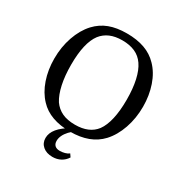

<svg xmlns="http://www.w3.org/2000/svg" viewBox="-211 -885 1186 1251"><g transform="rotate(30 382.0 -260.0)"><path d="M711 -368Q711 -281 684.5 -204.5Q658 -128 611 -77Q570 -33 512.5 -11.5Q455 10 380 10Q304 10 246 -11Q188 -32 149 -74Q103 -122 78 -194.5Q53 -267 53 -352Q53 -439 79.5 -515.5Q106 -592 153 -643Q195 -688 250.5 -709Q306 -730 382 -730Q458 -730 515.5 -709.5Q573 -689 614 -646Q661 -598 686 -525Q711 -452 711 -368ZM168 -372Q168 -289 182 -224.5Q196 -160 222 -119Q248 -82 287.5 -63.5Q327 -45 385 -45Q491 -45 541 -111Q568 -148 582 -209.5Q596 -271 596 -354Q596 -437 582 -500Q568 -563 541 -602Q515 -640 474.5 -658Q434 -676 379 -676Q326 -676 287.5 -659.5Q249 -643 223 -610Q168 -537 168 -372ZM362 210Q317 210 289.5 186.5Q262 163 262 125Q262 50 376 -14H417Q390 4 371.5 24Q353 44 343.5 64.5Q334 85 334 105Q334 128 347 140Q360 152 384 152Q402 152 421 147Q440 142 452 132L467 154Q450 181 423 195.5Q396 210 362 210Z"/></g></svg>

Font: Domine
Style: Regular
Weight: 400
Designer: Pablo Impallari, Rodrigo Fuenzalida, Brenda Gallo
Foundry: Pablo Impallari, Rodrigo Fuenzalida, Brenda Gallo
Version: Version 2.000